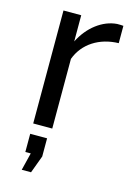

<svg xmlns="http://www.w3.org/2000/svg" viewBox="-114 -585 591 857"><g transform="rotate(15 181.5 -156.5)"><path d="M347 -445V-525C340 -526 331 -526 318 -526C252 -521 189 -473 153 -401V-522H71V0H159V-322C187 -398 259 -443 347 -445ZM75 213H118L148 132V48H70V132H95Z"/></g></svg>

Font: FIGSv2-sans-serif Medium
Style: Regular
Weight: 500
Designer: Matt McInerney, Pablo Impallari, Rodrigo Fuenzalida,Mirko Velimirovic
Foundry: Matt McInerney, Pablo Impallari, Rodrigo Fuenzalida
Version: Version 4.021;hotconv 1.0.109;makeotfexe 2.5.65596